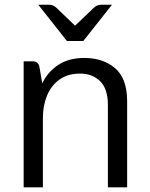

<svg xmlns="http://www.w3.org/2000/svg" viewBox="-20 -808 646 828"><path d="M528.3 -371.1V0H445.3V-354Q445.3 -425.8 411.4 -458.3Q377.4 -490.7 325.2 -490.7Q272.9 -490.7 237.1 -465.3Q201.2 -439.9 183.1 -396.5Q165 -353 165 -299.8V0H82V-543.5H121.1Q143.1 -543.5 149.4 -522.9L162.1 -448.7Q186 -498 231.2 -528.1Q276.4 -558.1 343.3 -558.1Q424.8 -558.1 476.6 -513.7Q528.3 -469.2 528.3 -371.1ZM268.6 -631.3H339.4L462.9 -787.6H418Q408.2 -787.6 400.9 -784.9Q393.6 -782.2 386.7 -776.4L303.7 -697.3L221.2 -776.4Q214.4 -782.2 207 -784.9Q199.7 -787.6 189.9 -787.6H145Z"/></svg>

Font: Lycee Sans
Style: Regular
Weight: 400
Designer: Justin Alvin
Foundry: Alkove Design
Version: Version 1.030